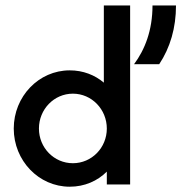

<svg xmlns="http://www.w3.org/2000/svg" viewBox="-20 -687 686 715"><path d="M239.6 8.3C295.1 8.3 343.1 -13.2 377.8 -47.9V0H464.6V-666.7H366.7V-379.2C333.3 -407.6 289.6 -425 239.6 -425C124.3 -425 31.2 -327.8 31.2 -208.3C31.2 -88.9 124.3 8.3 239.6 8.3ZM479.2 -447.9H572.9C613.9 -509.7 635.4 -583.3 635.4 -666.7H547.9C547.9 -573.6 519.4 -502.1 479.2 -447.9ZM251.4 -79.2C181.2 -79.2 125 -136.8 125 -208.3C125 -279.9 181.2 -338.2 251.4 -338.2C321.5 -338.2 377.8 -279.9 377.8 -208.3C377.8 -136.8 321.5 -79.2 251.4 -79.2Z"/></svg>

Font: Afacad Medium
Style: Regular
Weight: 500
Designer: Kristian Moeller
Foundry: Dicotype
Version: Version 1.000